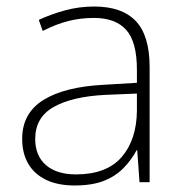

<svg xmlns="http://www.w3.org/2000/svg" viewBox="-20 -559 561 589"><path d="M269 -539Q354 -539 396.5 -494.5Q439 -450 439 -353V0H408L401 -98H399Q383 -68 358.5 -43Q334 -18 298 -4Q262 10 209 10Q157 10 121 -7.5Q85 -25 66.5 -57Q48 -89 48 -133Q48 -212 113.5 -252.5Q179 -293 300 -299L400 -305V-345Q400 -431 367 -467.5Q334 -504 268 -504Q227 -504 189.5 -494.5Q152 -485 111 -464L99 -498Q138 -516 180.5 -527.5Q223 -539 269 -539ZM304 -268Q202 -263 145 -231Q88 -199 88 -133Q88 -81 121 -52.5Q154 -24 213 -24Q307 -24 353 -77Q399 -130 400 -219V-272Z"/></svg>

Font: Noto Sans Hebrew ExtraLight
Style: Regular
Weight: 250
Designer: Monotype Design Team
Foundry: Monotype Imaging Inc.
Version: Version 2.003